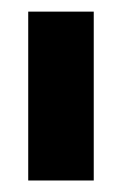

<svg xmlns="http://www.w3.org/2000/svg" viewBox="-20 -710 211 332"><path d="M28.8 -689.9H142.1V-397.9H28.8Z"/></svg>

Font: D-DIN Condensed
Style: DINCondensed-Bold
Weight: 700
Width: 3
Designer: Charles Nix
Foundry: Datto Inc.
Version: Version 1.10